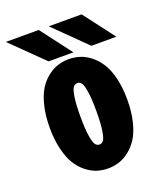

<svg xmlns="http://www.w3.org/2000/svg" viewBox="-145 -768 735 864"><g transform="rotate(-20 223.0 -336.0)"><path d="M460.5 -533.5H341L190.5 -681.5H348ZM255 -533.5H136L-15 -681.5H142.5ZM38.5 -251Q38.5 -308.5 49.8 -354.5Q61 -400.5 79 -429.2Q97 -458 121.8 -477.2Q146.5 -496.5 171.8 -504.2Q197 -512 224 -512Q251 -512 276 -504.2Q301 -496.5 325.8 -477.2Q350.5 -458 369 -429.2Q387.5 -400.5 398.8 -354.5Q410 -308.5 410 -251Q410 -193 398.8 -147Q387.5 -101 369 -72Q350.5 -43 325.8 -23.8Q301 -4.5 276 3.2Q251 11 224 11Q197 11 172 3.2Q147 -4.5 122.2 -23.8Q97.5 -43 79.2 -72Q61 -101 49.8 -147Q38.5 -193 38.5 -251ZM224 -103.5Q235.5 -103.5 243.2 -113.8Q251 -124 256.2 -158Q261.5 -192 261.5 -251Q261.5 -309 256.2 -342.8Q251 -376.5 243.2 -387Q235.5 -397.5 224 -397.5Q211.5 -397.5 203.8 -387Q196 -376.5 190.8 -343Q185.5 -309.5 185.5 -251Q185.5 -192 191 -158Q196.5 -124 204.2 -113.8Q212 -103.5 224 -103.5Z"/></g></svg>

Font: League Mono Condensed
Style: Bold
Weight: 700
Width: 1
Designer: Tyler Finck
Foundry: The League of Moveable Type / Tyler Finck
Version: Version 2.210